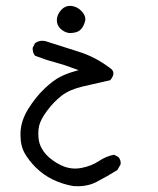

<svg xmlns="http://www.w3.org/2000/svg" viewBox="-20 -314 540 658"><path d="M50.3 141.6Q50.3 144.5 50.3 151.4Q50.3 158.2 51.3 168.9Q54.2 191.9 63.5 209Q77.6 234.9 103 260.3Q152.8 309.6 231 323.7Q238.8 324.2 249.8 324.2Q260.7 324.2 273.9 321.8Q293.9 318.4 311.5 309.1Q347.2 290.5 382.3 268.6L393.1 249.5Q393.6 247.6 393.6 243.7Q393.6 239.7 391.8 234.4Q390.1 229 385.7 224.1L371.1 216.3Q343.8 221.2 319.3 237.8Q292.5 255.4 258.3 261.7Q247.6 263.7 237.3 263.7Q213.4 263.7 190.4 252.9Q158.7 237.8 137.7 215.3Q117.2 192.4 112.8 165Q111.3 154.3 111.3 141.8Q111.3 129.4 114.3 116.2Q120.1 93.8 142.1 64.5Q164.1 35.2 190.9 14.2Q217.8 -6.8 263.4 -17.6Q309.1 -28.3 357.9 -39.1Q368.7 -52.7 368.7 -62.5Q368.7 -73.7 356 -81.5Q306.6 -119.1 249 -137Q191.4 -154.8 134.8 -173.3Q129.9 -174.3 125.5 -174.3Q111.3 -174.3 100.1 -166L92.3 -150.9Q91.8 -148.9 91.8 -146.2Q91.8 -143.6 92.8 -139.6Q93.8 -130.9 100.1 -123Q134.8 -109.4 168 -100.6Q202.6 -91.3 236.8 -78.1L249.5 -73.7L236.3 -69.8Q209.5 -62.5 186 -50.5Q162.6 -38.6 132.8 -10.5Q103 17.6 77.1 58.8Q51.3 100.1 50.3 141.6ZM271 -239.3Q272.5 -244.1 272.5 -248.5Q272.5 -262.7 258.5 -276.9Q244.6 -291 225.6 -293.5Q222.7 -293.9 219.7 -293.9Q203.6 -293.9 190.9 -281.2Q174.8 -264.2 174.8 -244.1Q174.8 -228 187 -215.8Q201.2 -202.6 217.8 -200.7Q242.7 -200.7 253.9 -210.4Q265.6 -220.2 271 -239.3Z"/></svg>

Font: Bakudai
Style: Light
Weight: 300
Version: Version 1.48